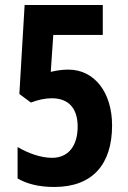

<svg xmlns="http://www.w3.org/2000/svg" viewBox="-20 -734 509 764"><path d="M252 -457C234 -457 210 -455 182 -448L192 -595H389V-714H78L57 -360L103 -326C132 -337 160 -343 186 -343C253 -343 289 -303 289 -230C289 -156 254 -106 187 -106C143 -106 92 -124 50 -149V-24C89 -1 138 10 196 10C350 10 426 -82 426 -235C426 -366 356 -457 252 -457Z"/></svg>

Font: Noto Sans Hebrew ExtraCondensed
Style: Bold
Weight: 700
Width: 2
Designer: Monotype Design Team
Foundry: Monotype Imaging Inc.
Version: Version 2.004